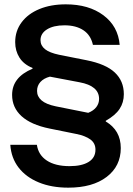

<svg xmlns="http://www.w3.org/2000/svg" viewBox="-20 -705 615 885"><path d="M295 160Q217.5 160 158.8 135.8Q100 111.7 65.8 67.5Q31.7 23.3 27.5 -37.5H150Q156.7 9.2 195.8 35Q235 60.8 300.8 60.8Q357.5 60.8 388.8 41.2Q420 21.7 420 -15Q420 -45 396.7 -62.1Q373.3 -79.2 331.7 -87.5L208.3 -112.5Q122.5 -130 79.2 -169.6Q35.8 -209.2 35.8 -267.5Q35.8 -308.3 59.2 -338.3Q82.5 -368.3 130 -388.3V-391.7Q89.2 -408.3 69.6 -439.6Q50 -470.8 50 -510.8Q50 -562.5 79.6 -602.1Q109.2 -641.7 161.7 -663.3Q214.2 -685 283.3 -685Q389.2 -685 456.7 -634.6Q524.2 -584.2 531.7 -498.3H408.3Q398.3 -543.3 364.2 -565.8Q330 -588.3 277.5 -588.3Q226.7 -588.3 196.7 -569.6Q166.7 -550.8 166.7 -520Q166.7 -495 187.5 -478.3Q208.3 -461.7 252.5 -452.5L378.3 -427.5Q467.5 -410 509.2 -370.8Q550.8 -331.7 550.8 -270.8Q550.8 -232.5 531.2 -202.9Q511.7 -173.3 467.5 -148.3V-145Q536.7 -104.2 536.7 -22.5Q536.7 60.8 471.7 110.4Q406.7 160 295 160ZM386.7 -185Q411.7 -195 424.2 -211.7Q436.7 -228.3 436.7 -249.2Q436.7 -309.2 346.7 -325.8L210 -351.7Q181.7 -344.2 166.2 -327.1Q150.8 -310 150.8 -285.8Q150.8 -260 171.7 -242.1Q192.5 -224.2 236.7 -215Z"/></svg>

Font: Funnel Display SemiBold
Style: Regular
Weight: 600
Designer: NORD ID, Kristian Moeller
Foundry: Dicotype
Version: Version 1.000